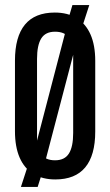

<svg xmlns="http://www.w3.org/2000/svg" viewBox="-20 -698 434 757"><path d="M198 9.5Q147.5 9.5 111.8 -12.2Q76 -34 57.5 -76.5Q39 -119 39 -180.5V-459Q39 -553 78.2 -600.8Q117.5 -648.5 196 -648.5Q247 -648.5 282.5 -626.5Q318 -604.5 336.8 -562.2Q355.5 -520 355.5 -458V-179.5Q355.5 -85.5 316 -38Q276.5 9.5 198 9.5ZM62.5 39 96 -64 112 -90 243 -592 248 -618.5 265.5 -678H332L301.5 -584L287 -552.5L157 -56.5L154.5 -43L128.5 39ZM197 -66Q235 -66 251.8 -92.8Q268.5 -119.5 268.5 -173.5V-495.5Q268.5 -527 251.5 -550Q234.5 -573 197 -573Q159 -573 142.5 -546.2Q126 -519.5 126 -465.5V-143.5Q126 -112.5 143 -89.2Q160 -66 197 -66Z"/></svg>

Font: Anek Tamil Condensed Medium
Style: Regular
Weight: 500
Width: 3
Designer: Aadarsh Rajan (Tamil), Yesha Goshar (Latin)
Foundry: Ek Type
Version: Version 1.003